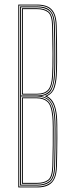

<svg xmlns="http://www.w3.org/2000/svg" viewBox="-20 -820 320 840"><path d="M60 0V-800H142Q168 -800 187 -792Q206 -784 216.6 -763.6Q227.2 -743.2 228 -706.5Q229 -668.2 229.5 -626.8Q230 -585.2 229.8 -548.6Q229.5 -512 228 -488Q226.5 -460.8 218.8 -436.5Q211 -412.2 186.5 -399.8V-398.8Q206.5 -388 216.1 -366.2Q225.8 -344.5 229 -312Q230.2 -299.8 230.6 -274Q231 -248.2 230.9 -216.1Q230.8 -184 230.2 -151.5Q229.8 -119 229 -93Q228.2 -60 219 -39.5Q209.8 -19 191 -9.5Q172.2 0 143 0ZM64 -4H143Q179.2 -4 201.4 -21.5Q223.5 -39 225 -93.2Q226 -128.5 226.6 -173.2Q227.2 -218 227 -256.6Q226.8 -295.2 225 -311.8Q221.5 -348.8 209.9 -369.5Q198.2 -390.2 176.8 -398.8V-400Q205.2 -410 213.8 -434.6Q222.2 -459.2 224 -488.2Q225.5 -511.5 225.8 -547.4Q226 -583.2 225.5 -624.8Q225 -666.2 224 -706.5Q223.2 -743 212.8 -762.2Q202.2 -781.5 184.1 -788.8Q166 -796 142 -796H64ZM68 -8V-792H142Q166 -792 183.1 -785Q200.2 -778 209.8 -759.5Q219.2 -741 220 -706.8Q221 -668.2 221.5 -626.8Q222 -585.2 221.8 -548.9Q221.5 -512.5 220 -488.5Q218.2 -456.8 207.2 -430.9Q196.2 -405 161.5 -400.2V-399.2Q189 -394.2 203 -373.2Q217 -352.2 221 -311.2Q222.8 -294.8 223 -256.8Q223.2 -218.8 222.6 -174.2Q222 -129.8 221 -93.2Q219.8 -42.5 199.6 -25.2Q179.5 -8 143 -8ZM72 -402.2H143.2Q177 -402.2 195 -420.4Q213 -438.5 216 -488.8Q217.5 -512 217.8 -547.8Q218 -583.5 217.5 -625Q217 -666.5 216 -706.8Q215 -755.5 196 -771.8Q177 -788 142 -788H72ZM76 -406.2V-784H142Q174.8 -784 192.9 -769.1Q211 -754.2 212 -706.5Q213 -667.8 213.5 -626.1Q214 -584.5 213.8 -548.2Q213.5 -512 212 -488.5Q209.2 -441.5 192.9 -423.9Q176.5 -406.2 143.2 -406.2ZM80 -410H143Q175 -410 190.2 -427Q205.5 -444 208 -488.8Q210 -523.8 209.8 -584.9Q209.5 -646 208 -706.5Q207 -754 189.2 -767Q171.5 -780 142 -780H80ZM72 -12H143Q176.2 -12 196 -27.4Q215.8 -42.8 217 -93.2Q218 -129 218.6 -173.6Q219.2 -218.2 219 -256.4Q218.8 -294.5 217 -311Q212 -362.5 192.8 -380.2Q173.5 -398 141 -398H72ZM76 -16V-394H141Q171 -394 189.6 -377.6Q208.2 -361.2 213 -310.8Q214.8 -294 215 -256.4Q215.2 -218.8 214.6 -174.6Q214 -130.5 213 -93.5Q211.8 -44.2 193 -30.1Q174.2 -16 143 -16ZM80 -20H143Q173.5 -20 190.6 -33.4Q207.8 -46.8 209 -93.5Q210.2 -140.5 210.8 -185.1Q211.2 -229.8 210.9 -263.2Q210.5 -296.8 209 -310.2Q204.2 -360 186.8 -375Q169.2 -390 141 -390H80Z"/></svg>

Font: Big Shoulders Inline Display SC Thin
Style: Regular
Weight: 100
Designer: Patric King
Foundry: XO Type Co
Version: Version 2.002